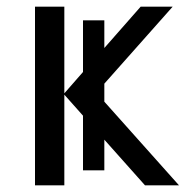

<svg xmlns="http://www.w3.org/2000/svg" viewBox="-20 -556 569 576"><path d="M293 -495V-412L402 -536H498L293 -305V-251L517 0H415L293 -137V-45H229V-209L173 -272V0H85V-536H173V-276L229 -340V-495Z"/></svg>

Font: TSCustom
Style: Regular
Weight: 400
Designer: Monotype Design Team
Foundry: Monotype Imaging Inc.
Version: Version 2.004; ttfautohint (v1.8.3) -l 8 -r 50 -G 200 -x 14 